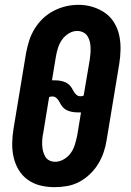

<svg xmlns="http://www.w3.org/2000/svg" viewBox="-20 -766 540 794"><path d="M205 8Q175 8 146.5 1Q118 -6 95 -22.5Q72 -39 57.5 -63Q43 -87 36.5 -115Q30 -143 30.5 -173.5Q31 -204 36 -234L88 -548Q93 -574 101 -599Q109 -624 123.5 -647.5Q138 -671 158 -690Q178 -709 202.5 -721.5Q227 -734 252.5 -740Q278 -746 305 -746Q335 -746 363 -737.5Q391 -729 414 -713Q437 -697 452 -672.5Q467 -648 473 -620Q479 -592 478.5 -561.5Q478 -531 473 -501L421 -187Q417 -161 408.5 -136Q400 -111 386 -88Q372 -65 351.5 -45.5Q331 -26 307 -13.5Q283 -1 257 3.5Q231 8 205 8ZM312 -368Q316 -368 319.5 -368.5Q323 -369 326 -371L351 -518Q353 -531 354 -544Q355 -557 354.5 -570Q354 -583 351 -595Q348 -607 341.5 -617Q335 -627 323.5 -632.5Q312 -638 299 -638Q281 -638 264 -627.5Q247 -617 236 -601Q225 -585 219.5 -567Q214 -549 211 -531L195 -434Q195 -434 196 -434Q197 -434 197 -434Q207 -434 216 -433.5Q225 -433 234 -431Q243 -429 251 -425.5Q259 -422 265.5 -416Q272 -410 276.5 -402.5Q281 -395 285 -387.5Q289 -380 296 -374Q303 -368 312 -368ZM208 -97Q226 -97 243.5 -107Q261 -117 272.5 -133Q284 -149 289.5 -167.5Q295 -186 299 -204L315 -301Q314 -301 313.5 -301Q313 -301 312 -301Q303 -301 293.5 -301.5Q284 -302 275 -304Q266 -306 258 -309.5Q250 -313 243.5 -319Q237 -325 232.5 -332.5Q228 -340 224 -347.5Q220 -355 213 -361Q206 -367 197 -367Q194 -367 190 -366.5Q186 -366 183 -364L159 -217Q156 -204 155 -191Q154 -178 154.5 -165.5Q155 -153 158 -141Q161 -129 167 -118.5Q173 -108 184 -102.5Q195 -97 208 -97Z"/></svg>

Font: Iosevka Curly Slab XBdObl
Style: Regular
Weight: 800
Italic angle: -9°
Monospace: yes
Designer: Belleve Invis
Foundry: Belleve Invis
Version: Version 11.1.0; ttfautohint (v1.8.3)